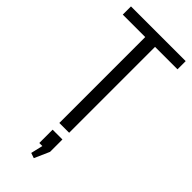

<svg xmlns="http://www.w3.org/2000/svg" viewBox="-294 -742 1010 1010"><g transform="rotate(45 211.5 -237.0)"><path d="M415 -700V-639H212L248 -677V0H175V-677L209 -639H8V-700ZM248 50V142L211 226L182 216L210 97L243 149H175V50Z"/></g></svg>

Font: Pathway Extreme SemiCondensed Light
Style: Regular
Weight: 300
Width: 4
Version: Version 1.001;gftools[0.9.26]